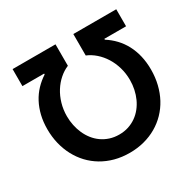

<svg xmlns="http://www.w3.org/2000/svg" viewBox="-160 -898 1093 1079"><g transform="rotate(-30 386.5 -358.5)"><path d="M191.1 -611.2V-616.8H50.1V-727.3H328.5V-588.1Q297.6 -575.3 271 -551.8Q244.3 -528.4 224.4 -496.8Q204.5 -465.2 193.2 -426.5Q181.8 -387.8 181.8 -344.5Q181.8 -314.6 187.9 -285.5Q193.9 -256.4 205.6 -230.1Q217.3 -203.8 234.7 -181.6Q252.1 -159.4 274.9 -143.3Q297.6 -127.1 325.6 -117.9Q353.7 -108.7 386.4 -108.7Q418.7 -108.7 446.4 -117.7Q474.1 -126.8 496.8 -142.8Q519.5 -158.7 537.1 -180.8Q554.7 -202.8 566.6 -229Q578.5 -255.3 584.7 -284.6Q590.9 -313.9 590.9 -344.5Q590.9 -387.8 579.5 -426.5Q568.2 -465.2 548.3 -496.8Q528.4 -528.4 501.8 -551.8Q475.1 -575.3 444.2 -588.1V-727.3H722.7V-616.8H581.7V-611.2Q614.3 -590.6 640.4 -563Q666.5 -535.5 684.8 -501.1Q703.1 -466.6 712.9 -425.4Q722.7 -384.2 722.7 -336.3Q722.7 -286.2 711.6 -240.9Q700.6 -195.7 679.9 -157.1Q659.1 -118.6 629.3 -87.7Q599.4 -56.8 562.1 -35.2Q524.9 -13.5 480.5 -1.8Q436.1 9.9 386.4 9.9Q335.6 9.9 290.8 -2.1Q246.1 -14.2 208.8 -36.4Q171.5 -58.6 142 -89.8Q112.6 -121.1 92.2 -159.6Q71.7 -198.2 60.9 -242.7Q50.1 -287.3 50.1 -336.3Q50.1 -384.2 60 -425.2Q70 -466.3 88.2 -500.7Q106.5 -535.2 132.6 -562.7Q158.7 -590.2 191.1 -611.2Z"/></g></svg>

Font: Inter P Semi Bold
Style: Regular
Weight: 600
Designer: Rasmus Andersson
Foundry: rsms
Version: Version 3.018;git-588b23468